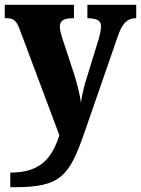

<svg xmlns="http://www.w3.org/2000/svg" viewBox="-22 -556 589 802"><path d="M21 165V226H40C233 226 268 178 331 -3L472 -410C490 -460 510 -479 544 -480H547V-536H343V-480H347C384 -478 400 -471 400 -445C400 -431 394 -405 390 -392L333 -207C327 -184 320 -158 316 -127C313 -153 303 -196 290 -239L237 -400C232 -416 228 -432 228 -445C228 -468 242 -480 283 -480H287V-536H-2V-480H3C32 -480 45 -474 60 -434L226 9C196 100 152 165 21 165Z"/></svg>

Font: Noto Serif Georgian SemiCondensed ExtraBold
Style: Regular
Weight: 800
Width: 4
Designer: Monotype Design Team, Akaki Razmadze
Foundry: Google LLC
Version: Version 2.003